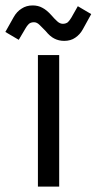

<svg xmlns="http://www.w3.org/2000/svg" viewBox="-58 -694 359 714"><path d="M83 0Q83 -122.1 83 -489.3Q102.5 -489.3 162.1 -489.3Q162.1 -367.2 162.1 0Q142.6 0 83 0ZM11.7 -545.9Q-1 -553.7 -38.1 -575.2Q-30.3 -588.9 -6.8 -630.9Q4.9 -651.4 22.5 -662.1Q40 -673.8 63.5 -673.8Q84 -673.8 99.6 -665Q115.2 -657.2 132.8 -637.7Q144.5 -624 155.3 -614.3Q165 -605.5 175.8 -605.5Q186.5 -605.5 194.3 -611.3Q201.2 -618.2 207 -627.9Q214.8 -642.6 231.4 -670.9Q243.2 -664.1 281.2 -641.6Q273.4 -627.9 250 -585Q239.3 -565.4 221.7 -553.7Q205.1 -542 180.7 -542Q160.2 -542 143.6 -550.8Q127.9 -558.6 111.3 -579.1Q98.6 -591.8 88.9 -601.6Q79.1 -611.3 68.4 -611.3Q55.7 -611.3 48.8 -604.5Q42 -597.7 37.1 -588.9Q28.3 -574.2 11.7 -545.9Z"/></svg>

Font: Kadena Space Grotesk
Style: Regular
Weight: 400
Designer: Florian Karsten
Version: Version 2.000